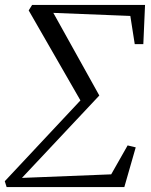

<svg xmlns="http://www.w3.org/2000/svg" viewBox="-32 -763 616 783"><path d="M85 -720.5 99 -743H559.5L552.5 -583H517.5L499.5 -698L185.5 -710.5L373 -373.5L57.5 -37.5L421.5 -52L488.5 -170L521.5 -162L475 0H-5L-12.5 -24L296 -353.5Z"/></svg>

Font: Merriweather 96pt Light
Style: Italic
Weight: 300
Italic angle: -7.8°
Version: Version 2.101